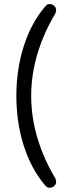

<svg xmlns="http://www.w3.org/2000/svg" viewBox="-20 -761 345 923"><path d="M207 138.7Q210.9 141.6 217.8 141.6Q232.4 141.6 241.2 132.8Q250 124 250 112.3Q250 105.5 245.1 94.7Q190.4 3.9 160.2 -96.7Q129.9 -197.3 129.9 -299.8Q129.9 -402.3 160.2 -502.9Q190.4 -603.5 245.1 -694.3Q250 -705.1 250 -711.9Q250 -724.6 240.7 -732.9Q231.4 -741.2 221.2 -741.2Q210.9 -741.2 207 -739.3Q202.1 -735.4 194.3 -726.6Q128.9 -648.4 93.8 -537.6Q58.6 -426.8 58.6 -299.8Q58.6 -172.9 93.8 -62Q128.9 48.8 194.3 127Q196.3 129.9 198.2 131.8Z"/></svg>

Font: FakePearl
Style: ExtraLight
Weight: 300
Version: Version 1.2